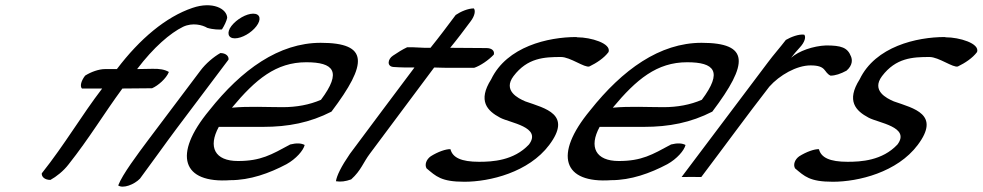

<svg xmlns="http://www.w3.org/2000/svg" viewBox="-20 -662 3741 731"><path d="M304 -374C288 -353 284 -333 292 -325H369C290 -222 228 -114 139 -2C138 11 150 23 172 23C194 11 222 -11 241 -36C321 -137 376 -230 446 -325C484 -325 521 -326 559 -326C582 -336 613 -363 623 -388C608 -397 587 -401 559 -400C539 -400 522 -399 502 -399C565 -482 628 -536 677 -560C713 -577 751 -567 769 -556C792 -549 816 -549 825 -550C835 -566 842 -581 845 -594C844 -629 789 -658 713 -632C612 -598 512 -514 425 -399H380C356 -399 326 -388 304 -374Z M861 -563C842 -538 848 -516 874 -516C901 -516 937 -537 956 -562C976 -588 971 -610 944 -610C918 -610 881 -589 861 -563ZM545 -130C504 -75 446 2 430 44C448 57 491 41 513 18C557 -41 610 -116 652 -172L850 -435C852 -448 840 -460 819 -460C794 -446 763 -420 743 -393Z M777 -242C636 -72 674 37 857 24C932 24 1005 -2 1071 -37C1107 -57 1135 -89 1140 -110C1127 -117 1109 -118 1085 -112C1013 -73 973 -49 886 -49C798 -49 771 -102 813 -179H982C1077 -179 1160 -195 1242 -237C1381 -421 1384 -499 1201 -499C1042 -499 900 -397 777 -242ZM863 -252C953 -360 1031 -425 1146 -425C1250 -425 1283 -390 1202 -282C1158 -263 1109 -254 1056 -254C993 -254 928 -258 863 -252Z M1476 -450C1456 -437 1452 -409 1478 -407C1505 -405 1529 -405 1558 -405C1474 -294 1393 -184 1312 -76C1279 -28 1262 7 1259 28C1277 31 1295 29 1317 21C1355 -13 1363 -44 1389 -78C1469 -184 1550 -295 1633 -405C1681 -403 1735 -404 1786 -404C1809 -412 1839 -432 1860 -454C1864 -468 1853 -479 1832 -479C1785 -479 1740 -480 1694 -480C1722 -514 1746 -546 1772 -581C1788 -602 1791 -622 1784 -630C1762 -630 1734 -618 1715 -605C1682 -561 1653 -522 1619 -480C1586 -479 1563 -483 1530 -482C1513 -474 1495 -463 1476 -450Z M1620 -67C1603 -55 1596 -35 1604 -21C1640 9 1659 30 1748 30C1845 30 1993 -6 2071 -110C2159 -227 2057 -249 1980 -276C1952 -288 1894 -317 1935 -372C1988 -442 2052 -445 2116 -445C2151 -445 2206 -403 2224 -409C2251 -422 2280 -441 2297 -464C2308 -497 2229 -520 2178 -520L2174 -521C2067 -521 1910 -485 1850 -360C1798 -278 1835 -240 1884 -214C1921 -194 2044 -179 1994 -112C1936 -50 1854 -46 1804 -46C1736 -46 1703 -62 1695 -94C1678 -95 1647 -84 1620 -67Z M2227 -242C2086 -72 2124 37 2307 24C2382 24 2455 -2 2521 -37C2557 -57 2585 -89 2590 -110C2577 -117 2559 -118 2535 -112C2463 -73 2423 -49 2336 -49C2248 -49 2221 -102 2263 -179H2432C2527 -179 2610 -195 2692 -237C2831 -421 2834 -499 2651 -499C2492 -499 2350 -397 2227 -242ZM2313 -252C2403 -360 2481 -425 2596 -425C2700 -425 2733 -390 2652 -282C2608 -263 2559 -254 2506 -254C2443 -254 2378 -258 2313 -252Z M2575 12C2602 11 2624 12 2650 12C2737 -103 2822 -220 2909 -332C2948 -376 3013 -413 3066 -413C3128 -413 3115 -387 3142 -374C3160 -374 3181 -381 3203 -393C3227 -414 3225 -435 3220 -447C3207 -481 3183 -489 3125 -489C3076 -487 3021 -468 2992 -442C3001 -454 3012 -467 3024 -480C3045 -502 3049 -522 3042 -530C3021 -533 2991 -521 2972 -510C2949 -480 2924 -452 2904 -425Z M3023 -67C3006 -55 2999 -35 3007 -21C3043 9 3062 30 3151 30C3248 30 3396 -6 3474 -110C3562 -227 3460 -249 3383 -276C3355 -288 3297 -317 3338 -372C3391 -442 3455 -445 3519 -445C3554 -445 3609 -403 3627 -409C3654 -422 3683 -441 3700 -464C3711 -497 3632 -520 3581 -520L3577 -521C3470 -521 3313 -485 3253 -360C3201 -278 3238 -240 3287 -214C3324 -194 3447 -179 3397 -112C3339 -50 3257 -46 3207 -46C3139 -46 3106 -62 3098 -94C3081 -95 3050 -84 3023 -67Z"/></svg>

Font: Snowfall
Style: SuperObl
Weight: 400
Designer: Jasper
Foundry: Cannot Into Space Fonts
Version: Version 0.9